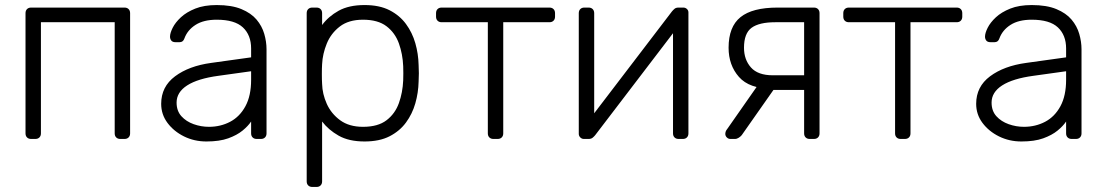

<svg xmlns="http://www.w3.org/2000/svg" viewBox="-20 -550 4378 760"><path d="M103 0Q93 0 87 -6Q81 -12 81 -22V-498Q81 -508 87 -514Q93 -520 103 -520H473Q483 -520 489 -514Q495 -508 495 -498V-22Q495 -12 489 -6Q483 0 473 0H456Q446 0 440 -6Q434 -12 434 -22V-462H142V-22Q142 -12 136 -6Q130 0 120 0Z M797 10Q749 10 708.5 -10Q668 -30 643 -63.5Q618 -97 618 -139Q618 -207 673 -248Q728 -289 816 -301L974 -323V-358Q974 -411 941.5 -441.5Q909 -472 838 -472Q786 -472 754 -451.5Q722 -431 710 -398Q705 -383 691 -383H675Q663 -383 658 -389.5Q653 -396 653 -405Q653 -419 663.5 -440Q674 -461 696 -481.5Q718 -502 753 -516Q788 -530 838 -530Q897 -530 935.5 -514Q974 -498 995.5 -472.5Q1017 -447 1026 -416Q1035 -385 1035 -355V-22Q1035 -12 1029 -6Q1023 0 1013 0H996Q986 0 980 -6Q974 -12 974 -22V-69Q962 -51 940 -33Q918 -15 883.5 -2.5Q849 10 797 10ZM807 -48Q853 -48 891 -68Q929 -88 951.5 -129.5Q974 -171 974 -234V-268L845 -250Q763 -239 721 -212Q679 -185 679 -144Q679 -111 698 -90Q717 -69 746.5 -58.5Q776 -48 807 -48Z M1216 190Q1206 190 1200 184Q1194 178 1194 168V-498Q1194 -508 1200 -514Q1206 -520 1216 -520H1233Q1243 -520 1249 -514Q1255 -508 1255 -498V-451Q1280 -485 1320.5 -507.5Q1361 -530 1423 -530Q1482 -530 1522 -509.5Q1562 -489 1587 -455Q1612 -421 1624 -379Q1636 -337 1637 -293Q1638 -278 1638 -260Q1638 -242 1637 -227Q1636 -183 1624 -141Q1612 -99 1587 -65Q1562 -31 1522 -10.5Q1482 10 1423 10Q1361 10 1320.5 -13Q1280 -36 1255 -69V168Q1255 178 1249 184Q1243 190 1233 190ZM1417 -48Q1476 -48 1510 -74Q1544 -100 1559 -142Q1574 -184 1576 -232Q1577 -260 1576 -288Q1574 -336 1559 -378Q1544 -420 1510 -446Q1476 -472 1417 -472Q1360 -472 1325 -445Q1290 -418 1273.5 -377.5Q1257 -337 1255 -296Q1254 -281 1254 -257Q1254 -233 1255 -218Q1256 -178 1273.5 -139Q1291 -100 1326.5 -74Q1362 -48 1417 -48Z M1933 0Q1923 0 1917 -6Q1911 -12 1911 -22V-462H1728Q1718 -462 1712 -468Q1706 -474 1706 -484V-498Q1706 -508 1712 -514Q1718 -520 1728 -520H2155Q2165 -520 2171 -514Q2177 -508 2177 -498V-484Q2177 -474 2171 -468Q2165 -462 2155 -462H1972V-22Q1972 -12 1966 -6Q1960 0 1950 0Z M2291 0Q2283 0 2277 -6Q2271 -12 2271 -20V-498Q2271 -508 2277 -514Q2283 -520 2293 -520H2310Q2320 -520 2326 -514Q2332 -508 2332 -498V-49L2314 -78L2640 -505Q2645 -511 2650.5 -515.5Q2656 -520 2666 -520H2685Q2693 -520 2699 -514.5Q2705 -509 2705 -501V-22Q2705 -12 2699 -6Q2693 0 2683 0H2666Q2656 0 2650 -6Q2644 -12 2644 -22V-441L2665 -446L2336 -15Q2332 -10 2326 -5Q2320 0 2310 0Z M3185 0Q3175 0 3169 -6Q3163 -12 3163 -22V-194H3035V-199Q2946 -199 2905 -245.5Q2864 -292 2864 -361Q2864 -444 2911 -482Q2958 -520 3058 -520H3202Q3212 -520 3218 -514Q3224 -508 3224 -498V-22Q3224 -12 3218 -6Q3212 0 3202 0ZM2871 0Q2863 0 2857 -6Q2851 -12 2851 -20Q2851 -24 2852.5 -29Q2854 -34 2859 -40L2982 -216H3057L2916 -15Q2912 -10 2904.5 -5Q2897 0 2889 0ZM3039 -252H3163V-462H3049Q2985 -462 2955 -440Q2925 -418 2925 -361Q2925 -314 2952.5 -283Q2980 -252 3039 -252Z M3545 0Q3535 0 3529 -6Q3523 -12 3523 -22V-462H3340Q3330 -462 3324 -468Q3318 -474 3318 -484V-498Q3318 -508 3324 -514Q3330 -520 3340 -520H3767Q3777 -520 3783 -514Q3789 -508 3789 -498V-484Q3789 -474 3783 -468Q3777 -462 3767 -462H3584V-22Q3584 -12 3578 -6Q3572 0 3562 0Z M4023 10Q3975 10 3934.5 -10Q3894 -30 3869 -63.5Q3844 -97 3844 -139Q3844 -207 3899 -248Q3954 -289 4042 -301L4200 -323V-358Q4200 -411 4167.5 -441.5Q4135 -472 4064 -472Q4012 -472 3980 -451.5Q3948 -431 3936 -398Q3931 -383 3917 -383H3901Q3889 -383 3884 -389.5Q3879 -396 3879 -405Q3879 -419 3889.5 -440Q3900 -461 3922 -481.5Q3944 -502 3979 -516Q4014 -530 4064 -530Q4123 -530 4161.5 -514Q4200 -498 4221.5 -472.5Q4243 -447 4252 -416Q4261 -385 4261 -355V-22Q4261 -12 4255 -6Q4249 0 4239 0H4222Q4212 0 4206 -6Q4200 -12 4200 -22V-69Q4188 -51 4166 -33Q4144 -15 4109.5 -2.5Q4075 10 4023 10ZM4033 -48Q4079 -48 4117 -68Q4155 -88 4177.5 -129.5Q4200 -171 4200 -234V-268L4071 -250Q3989 -239 3947 -212Q3905 -185 3905 -144Q3905 -111 3924 -90Q3943 -69 3972.5 -58.5Q4002 -48 4033 -48Z"/></svg>

Font: Rubik Light
Style: Regular
Weight: 300
Designer: Hubert and Fischer
Foundry: Hubert and Fischer
Version: Version 2.300;gftools[0.9.30]